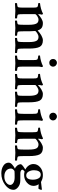

<svg xmlns="http://www.w3.org/2000/svg" viewBox="1024 -1714 907 2996"><g transform="rotate(90 1478.0 -216.5)"><path d="M340.8 -431.6Q387.7 -431.6 414.6 -413.1Q441.4 -394.5 456.1 -349.6Q491.2 -383.8 533.7 -407.7Q576.2 -431.6 608.4 -431.6Q685.5 -431.6 711.9 -381.3Q738.3 -331.1 738.3 -212.9V-127Q738.3 -62.5 744.1 -44.9Q747.1 -37.1 769.5 -32.7Q792 -28.3 805.7 -28.3Q808.6 -24.4 808.6 -12.7Q808.6 -1 805.7 3.9Q727.5 -2 686.5 -2Q652.3 -2 574.2 3.9Q571.3 -1 571.3 -12.7Q571.3 -24.4 574.2 -28.3Q587.9 -28.3 607.4 -32.7Q627 -37.1 629.9 -44.9Q636.7 -65.4 636.7 -127V-218.8Q636.7 -289.1 620.1 -326.2Q603.5 -363.3 557.6 -363.3Q528.3 -363.3 496.1 -341.8Q463.9 -320.3 463.9 -308.6Q463.9 -307.6 464.4 -304.2Q464.8 -300.8 464.8 -299.8Q468.8 -252.9 468.8 -218.8V-127Q468.8 -62.5 474.6 -44.9Q477.5 -37.1 499.5 -32.7Q521.5 -28.3 536.1 -28.3Q539.1 -24.4 539.1 -12.7Q539.1 -1 536.1 3.9Q458 -2 418 -2Q381.8 -2 303.7 3.9Q300.8 0 300.8 -11.7Q300.8 -23.4 303.7 -28.3Q317.4 -28.3 337.9 -32.7Q358.4 -37.1 361.3 -44.9Q367.2 -62.5 367.2 -127V-215.8Q367.2 -291 350.1 -327.1Q333 -363.3 289.1 -363.3Q260.7 -363.3 231 -343.3Q201.2 -323.2 201.2 -309.6V-127Q201.2 -62.5 207 -44.9Q210 -37.1 231 -32.7Q252 -28.3 265.6 -28.3Q268.6 -23.4 268.6 -11.7Q268.6 0 265.6 3.9Q187.5 -2 149.4 -2Q109.4 -2 31.2 3.9Q28.3 0 28.3 -11.7Q28.3 -23.4 31.2 -28.3Q44.9 -28.3 67.4 -32.7Q89.8 -37.1 92.8 -44.9Q99.6 -62.5 99.6 -127V-272.5Q99.6 -327.1 92.8 -340.8Q87.9 -350.6 65.9 -355Q43.9 -359.4 30.3 -359.4Q28.3 -361.3 27.8 -373Q27.3 -384.8 30.3 -386.7Q120.1 -395.5 195.3 -433.6Q199.2 -432.6 204.1 -426.3Q209 -419.9 209 -417Q201.2 -385.7 201.2 -363.3Q201.2 -358.4 203.1 -358.4Q205.1 -358.4 208 -361.3Q233.4 -386.7 271 -409.2Q308.6 -431.6 340.8 -431.6Z M1019.5 -309.6V-127Q1019.5 -62.5 1025.4 -44.9Q1028.3 -37.1 1049.3 -32.7Q1070.3 -28.3 1084 -28.3Q1086.9 -23.4 1086.9 -11.7Q1086.9 0 1084 3.9Q1005.9 -2 967.8 -2Q927.7 -2 849.6 3.9Q846.7 0 846.7 -11.7Q846.7 -23.4 849.6 -28.3Q863.3 -28.3 885.7 -32.7Q908.2 -37.1 911.1 -44.9Q918 -62.5 918 -127V-275.4Q918 -327.1 911.1 -340.8Q906.2 -350.6 884.3 -355Q862.3 -359.4 848.6 -359.4Q846.7 -361.3 846.2 -373Q845.7 -384.8 848.6 -386.7Q938.5 -395.5 1013.7 -433.6Q1017.6 -432.6 1022.5 -426.3Q1027.3 -419.9 1027.3 -417Q1019.5 -385.7 1019.5 -356.4ZM900.4 -589.8Q900.4 -615.2 918 -632.8Q935.5 -650.4 960 -650.4Q984.4 -650.4 1002.4 -632.8Q1020.5 -615.2 1020.5 -589.8Q1020.5 -565.4 1002.9 -548.3Q985.4 -531.2 960 -531.2Q934.6 -531.2 917.5 -548.3Q900.4 -565.4 900.4 -589.8Z M1447.3 -431.6Q1524.4 -431.6 1550.8 -381.3Q1577.1 -331.1 1577.1 -212.9V-127Q1577.1 -62.5 1583 -44.9Q1585.9 -37.1 1608.4 -32.7Q1630.9 -28.3 1645.5 -28.3Q1648.4 -24.4 1648.4 -12.7Q1648.4 -1 1645.5 3.9Q1567.4 -2 1526.4 -2Q1491.2 -2 1413.1 3.9Q1410.2 0 1410.2 -11.7Q1410.2 -23.4 1413.1 -28.3Q1426.8 -28.3 1446.8 -32.7Q1466.8 -37.1 1469.7 -44.9Q1475.6 -62.5 1475.6 -127V-214.8Q1475.6 -292 1458.5 -327.6Q1441.4 -363.3 1395.5 -363.3Q1370.1 -363.3 1338.4 -342.3Q1306.6 -321.3 1306.6 -309.6V-127Q1306.6 -62.5 1312.5 -44.9Q1315.4 -37.1 1336.4 -32.7Q1357.4 -28.3 1371.1 -28.3Q1374 -23.4 1374 -11.7Q1374 0 1371.1 3.9Q1293 -2 1254.9 -2Q1214.8 -2 1136.7 3.9Q1133.8 0 1133.8 -11.7Q1133.8 -23.4 1136.7 -28.3Q1150.4 -28.3 1172.9 -32.7Q1195.3 -37.1 1198.2 -44.9Q1205.1 -62.5 1205.1 -127V-275.4Q1205.1 -327.1 1198.2 -340.8Q1193.4 -350.6 1171.4 -355Q1149.4 -359.4 1135.7 -359.4Q1133.8 -361.3 1133.3 -373Q1132.8 -384.8 1135.7 -386.7Q1225.6 -395.5 1300.8 -433.6Q1304.7 -433.6 1309.6 -427.2Q1314.5 -420.9 1314.5 -417Q1306.6 -385.7 1306.6 -361.3Q1306.6 -355.5 1308.6 -355.5Q1309.6 -355.5 1313.5 -359.4Q1335 -382.8 1375.5 -407.2Q1416 -431.6 1447.3 -431.6Z M1858.4 -309.6V-127Q1858.4 -62.5 1864.3 -44.9Q1867.2 -37.1 1888.2 -32.7Q1909.2 -28.3 1922.9 -28.3Q1925.8 -23.4 1925.8 -11.7Q1925.8 0 1922.9 3.9Q1844.7 -2 1806.6 -2Q1766.6 -2 1688.5 3.9Q1685.5 0 1685.5 -11.7Q1685.5 -23.4 1688.5 -28.3Q1702.1 -28.3 1724.6 -32.7Q1747.1 -37.1 1750 -44.9Q1756.8 -62.5 1756.8 -127V-275.4Q1756.8 -327.1 1750 -340.8Q1745.1 -350.6 1723.1 -355Q1701.2 -359.4 1687.5 -359.4Q1685.5 -361.3 1685.1 -373Q1684.6 -384.8 1687.5 -386.7Q1777.3 -395.5 1852.5 -433.6Q1856.4 -432.6 1861.3 -426.3Q1866.2 -419.9 1866.2 -417Q1858.4 -385.7 1858.4 -356.4ZM1739.3 -589.8Q1739.3 -615.2 1756.8 -632.8Q1774.4 -650.4 1798.8 -650.4Q1823.2 -650.4 1841.3 -632.8Q1859.4 -615.2 1859.4 -589.8Q1859.4 -565.4 1841.8 -548.3Q1824.2 -531.2 1798.8 -531.2Q1773.4 -531.2 1756.3 -548.3Q1739.3 -565.4 1739.3 -589.8Z M2286.1 -431.6Q2363.3 -431.6 2389.6 -381.3Q2416 -331.1 2416 -212.9V-127Q2416 -62.5 2421.9 -44.9Q2424.8 -37.1 2447.3 -32.7Q2469.7 -28.3 2484.4 -28.3Q2487.3 -24.4 2487.3 -12.7Q2487.3 -1 2484.4 3.9Q2406.2 -2 2365.2 -2Q2330.1 -2 2252 3.9Q2249 0 2249 -11.7Q2249 -23.4 2252 -28.3Q2265.6 -28.3 2285.6 -32.7Q2305.7 -37.1 2308.6 -44.9Q2314.5 -62.5 2314.5 -127V-214.8Q2314.5 -292 2297.4 -327.6Q2280.3 -363.3 2234.4 -363.3Q2209 -363.3 2177.2 -342.3Q2145.5 -321.3 2145.5 -309.6V-127Q2145.5 -62.5 2151.4 -44.9Q2154.3 -37.1 2175.3 -32.7Q2196.3 -28.3 2210 -28.3Q2212.9 -23.4 2212.9 -11.7Q2212.9 0 2210 3.9Q2131.8 -2 2093.8 -2Q2053.7 -2 1975.6 3.9Q1972.7 0 1972.7 -11.7Q1972.7 -23.4 1975.6 -28.3Q1989.3 -28.3 2011.7 -32.7Q2034.2 -37.1 2037.1 -44.9Q2043.9 -62.5 2043.9 -127V-275.4Q2043.9 -327.1 2037.1 -340.8Q2032.2 -350.6 2010.3 -355Q1988.3 -359.4 1974.6 -359.4Q1972.7 -361.3 1972.2 -373Q1971.7 -384.8 1974.6 -386.7Q2064.5 -395.5 2139.6 -433.6Q2143.6 -433.6 2148.4 -427.2Q2153.3 -420.9 2153.3 -417Q2145.5 -385.7 2145.5 -361.3Q2145.5 -355.5 2147.5 -355.5Q2148.4 -355.5 2152.3 -359.4Q2173.8 -382.8 2214.4 -407.2Q2254.9 -431.6 2286.1 -431.6Z M2706.1 -398.4Q2669.9 -398.4 2653.3 -367.7Q2636.7 -336.9 2636.7 -293Q2636.7 -246.1 2658.2 -209Q2679.7 -171.9 2717.8 -171.9Q2784.2 -171.9 2784.2 -276.4Q2784.2 -325.2 2764.6 -361.8Q2745.1 -398.4 2706.1 -398.4ZM2747.1 8.8Q2668 8.8 2648.4 11.7Q2610.4 37.1 2610.4 65.4Q2610.4 113.3 2644 141.6Q2677.7 169.9 2735.4 169.9Q2792 169.9 2829.1 141.1Q2866.2 112.3 2866.2 78.1Q2866.2 49.8 2834.5 29.3Q2802.7 8.8 2747.1 8.8ZM2801.8 -79.1Q2861.3 -78.1 2901.9 -44.4Q2942.4 -10.7 2942.4 25.4Q2942.4 100.6 2863.8 158.7Q2785.2 216.8 2684.6 216.8Q2615.2 216.8 2566.9 185.5Q2518.6 154.3 2518.6 101.6Q2518.6 74.2 2547.9 47.9Q2577.1 21.5 2612.3 3.9Q2585.9 -3.9 2564.5 -30.8Q2543 -57.6 2543 -89.8Q2547.9 -102.5 2574.7 -123.5Q2601.6 -144.5 2626 -158.2Q2586.9 -176.8 2563.5 -210.9Q2540 -245.1 2540 -284.2Q2540 -344.7 2589.4 -388.2Q2638.7 -431.6 2710 -431.6Q2766.6 -431.6 2807.6 -408.2Q2820.3 -402.3 2821.3 -402.3L2934.6 -416Q2944.3 -412.1 2944.3 -406.2Q2944.3 -399.4 2936 -382.3Q2927.7 -365.2 2920.9 -361.3Q2913.1 -362.3 2899.4 -363.3Q2885.7 -364.3 2877 -364.7Q2868.2 -365.2 2862.3 -366.2Q2856.4 -366.2 2856.4 -363.3Q2880.9 -329.1 2880.9 -285.2Q2880.9 -227.5 2831.1 -183.1Q2781.2 -138.7 2710 -138.7Q2682.6 -138.7 2657.2 -146.5Q2627.9 -126 2627.9 -109.4Q2627.9 -99.6 2643.6 -89.8Q2659.2 -80.1 2680.7 -80.1Q2762.7 -80.1 2801.8 -79.1Z"/></g></svg>

Font: Crimson
Style: Semibold
Weight: 600
Version: Version 0.8